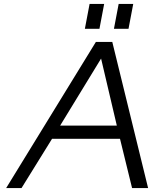

<svg xmlns="http://www.w3.org/2000/svg" viewBox="-20 -951 780 971"><path d="M409.2 -805.2 433.1 -931.2H506.8L482.9 -805.2ZM556.2 -805.2 580.1 -931.2H653.8L629.9 -805.2ZM11.2 0 464.8 -738.8H547.9L729 0H647.9L586.9 -249H243.2L88.9 0ZM284.2 -315.9H570.8L491.2 -654.8Z"/></svg>

Font: Involve
Style: Italic
Weight: 400
Italic angle: -10.5°
Designer: Stefan Peev
Foundry: Context Ltd.
Version: Version 1.001